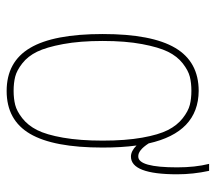

<svg xmlns="http://www.w3.org/2000/svg" viewBox="-54 -546 609 540"><g transform="rotate(90 250.0 -275.5)"><path d="M382.8 -389.6Q402.3 -359.4 419.9 -360.4Q450.2 -360.4 450.2 -469.7Q450.2 -520.5 440.4 -559.6H460Q469.7 -514.6 469.7 -469.7Q469.7 -339.8 419.9 -339.8Q404.3 -339.8 388.7 -355.5Q394.5 -313.5 394.5 -259.8Q394.5 -122.1 356 -56.2Q317.4 9.8 235.4 9.8Q153.3 9.8 114.3 -56.2Q75.2 -122.1 75.2 -260.3Q75.2 -398.4 114.3 -464.4Q153.3 -530.3 235.4 -530.3Q351.6 -529.3 382.8 -389.6ZM195.3 -14.2Q212.9 -9.8 234.9 -9.8Q256.8 -9.8 274.4 -14.2Q292 -18.6 312 -34.2Q332 -49.8 345.2 -75.7Q358.4 -101.6 366.7 -148.9Q375 -196.3 375 -260.3Q375 -324.2 366.7 -371.1Q358.4 -418 345.2 -443.8Q332 -469.7 312 -485.4Q292 -501 274.4 -505.4Q256.8 -509.8 234.9 -509.8Q212.9 -509.8 195.3 -505.4Q177.7 -501 157.7 -485.4Q137.7 -469.7 125 -443.8Q112.3 -418 103.5 -371.1Q94.7 -324.2 94.7 -260.3Q94.7 -196.3 103.5 -148.9Q112.3 -101.6 125 -75.7Q137.7 -49.8 157.7 -34.2Q177.7 -18.6 195.3 -14.2Z"/></g></svg>

Font: Mgen+ 1m thin
Style: Regular
Weight: 100
Designer: [Source Han Sans]
Ryoko NISHIZUKA  (kana & ideographs); Paul D. Hunt (Latin, Greek & Cyrillic); Wenlong ZHANG  (bopomofo
Version: Version 1.059.20150602